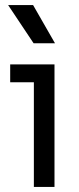

<svg xmlns="http://www.w3.org/2000/svg" viewBox="-20 -734 309 754"><path d="M113 0V-447L149 -411H20V-481H194V0ZM112 -564 12 -714H110L196 -564Z"/></svg>

Font: SUSE Thin
Style: Regular
Weight: 400
Version: Version 1.000